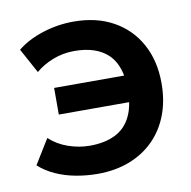

<svg xmlns="http://www.w3.org/2000/svg" viewBox="-65 -580 656 660"><g transform="rotate(-10 263.0 -250.0)"><path d="M225 15Q186.5 15 148.8 8Q111 1 78.5 -13.8Q46 -28.5 22 -50.5L75 -136.5Q102.5 -111 140 -98Q177.5 -85 215 -85Q267 -85 303.2 -102.8Q339.5 -120.5 358 -158Q369 -179.5 373.5 -209H128V-302H372.5Q363.5 -348.5 336 -375.5Q295 -415 218 -415Q178.5 -415 143.2 -401.2Q108 -387.5 82.5 -365.5L35.5 -451.5Q71.5 -481 124.5 -498Q177.5 -515 233 -515Q312.5 -515 371.2 -482.5Q430 -450 462.2 -391.2Q494.5 -332.5 494.5 -254Q494.5 -193 475.5 -143.5Q456.5 -94 421.2 -58.8Q386 -23.5 336.2 -4.2Q286.5 15 225 15Z"/></g></svg>

Font: Geologica EX Med
Style: Regular
Weight: 500
Designer: Sindre Bremnes, Frode Helland
Foundry: Monokrom Skriftforlag AS
Version: Version 1.010;gftools[0.9.28]